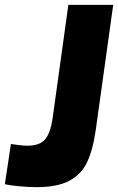

<svg xmlns="http://www.w3.org/2000/svg" viewBox="-56 -762 488 792"><path d="M95 10Q64 10 25 6.5Q-14 3 -36 -2L-11 -168Q32 -161 57 -161Q108 -161 130 -187Q152 -213 161 -274L226 -742H411L339 -226Q327 -142 302.5 -91.5Q278 -41 228.5 -15.5Q179 10 95 10Z"/></svg>

Font: Morrison ExtraBold
Style: Regular
Weight: 800
Designer: Pablo Impallari, Rodrigo Fuenzalida (Modified by Dan O. Williams)
Version: Version 0.03;June 6, 2019;FontCreator 11.5.0.2425 64-bit; tt